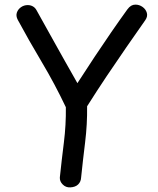

<svg xmlns="http://www.w3.org/2000/svg" viewBox="-20 -800 682 831"><path d="M57 -714Q48 -731 53 -745.5Q58 -760 71 -769Q84 -778 100 -778Q112 -778 122 -772.5Q132 -767 138 -756Q152 -731 172.5 -694Q193 -657 216.5 -615Q240 -573 261 -535.5Q282 -498 297 -472Q312 -446 315 -440Q353 -499 389.5 -554Q426 -609 461.5 -660.5Q497 -712 531 -759Q539 -770 547.5 -775Q556 -780 566 -780Q583 -780 597 -770Q611 -760 615.5 -744.5Q620 -729 609 -713Q569 -656 527 -595.5Q485 -535 442.5 -471.5Q400 -408 357 -340Q358 -262 348.5 -185Q339 -108 331 -31Q330 -13 318 -1.5Q306 10 284 11Q265 12 251.5 -1.5Q238 -15 239 -32Q247 -108 256.5 -183.5Q266 -259 265 -336Q217 -437 161 -531Q105 -625 57 -714Z"/></svg>

Font: Playpen Sans Deva
Style: Regular
Weight: 400
Designer: Pooja Saxena, Gunjan Panchal, Laura Meseguer, Veronika Burian, José Scaglione
Foundry: TypeTogether
Version: Version 2.000